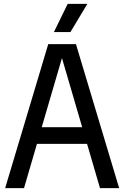

<svg xmlns="http://www.w3.org/2000/svg" viewBox="-20 -967 638 987"><path d="M494 0 427.5 -227.5H170L103.5 0H6.5L228 -740H370.5L592.5 0ZM194.5 -313H402.5L298.5 -668.5ZM257 -802 328 -947H429L342 -802Z"/></svg>

Font: Encode Sans Condensed Medium
Style: Regular
Weight: 500
Width: 3
Designer: Multiple Designers
Foundry: Impallari Type
Version: Version 2.000